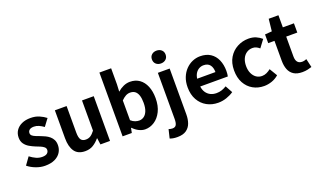

<svg xmlns="http://www.w3.org/2000/svg" viewBox="-95 -1420 3784 2257"><g transform="rotate(-20 1797.0 -291.5)"><path d="M239.1 13.8Q183.3 13.8 125.7 -8.1Q68.1 -30 26.1 -64.5L92.8 -157.4Q130.4 -128.6 166.9 -112.2Q203.4 -95.7 242.7 -95.7Q284.5 -95.7 304.4 -112.3Q324.2 -128.9 324.2 -155.2Q324.2 -176.1 307.3 -190.6Q290.5 -205 263.5 -216.5Q236.5 -228 207 -239Q171.7 -253.2 137.2 -273.3Q102.7 -293.4 80.1 -324.9Q57.4 -356.4 57.4 -403Q57.4 -453.3 83 -491.7Q108.7 -530.1 155.4 -551.8Q202.2 -573.5 265.5 -573.5Q326.6 -573.5 374.2 -552.7Q421.8 -531.8 456 -504.7L389.8 -416.1Q359.9 -437.7 330.3 -450.9Q300.6 -464.1 269.8 -464.1Q231.3 -464.1 213.2 -449Q195 -433.9 195 -409.7Q195 -389.6 210.2 -376.5Q225.4 -363.4 251.1 -353.4Q276.9 -343.4 306.3 -332.2Q334.4 -321.8 361.9 -308.5Q389.4 -295.2 412.1 -275.9Q434.7 -256.5 448.3 -229.5Q461.8 -202.4 461.8 -163.4Q461.8 -114.3 436.4 -73.8Q410.9 -33.2 361.6 -9.7Q312.3 13.8 239.1 13.8Z M741.4 13.8Q650.3 13.8 608.9 -45.8Q567.6 -105.3 567.6 -210.6V-559.8H714.4V-228.7Q714.4 -164.3 733.3 -138.2Q752.3 -112 793.6 -112Q827.7 -112 853.4 -128.6Q879.1 -145.2 907 -182.1V-559.8H1053.8V0H933.9L922.9 -80.6H919.3Q883.2 -37.8 841 -12Q798.8 13.8 741.4 13.8Z M1491.7 13.8Q1454.7 13.8 1415.7 -5Q1376.7 -23.8 1342.9 -59.2H1338.3L1326.3 0H1211.3V-797.9H1358V-596.7L1353.5 -507Q1387.4 -537.4 1427.6 -555.5Q1467.8 -573.5 1509 -573.5Q1577.9 -573.5 1627.3 -538.5Q1676.6 -503.4 1703.1 -439.5Q1729.6 -375.6 1729.6 -289.7Q1729.6 -193.7 1695.6 -125.4Q1661.5 -57.1 1607.3 -21.7Q1553.2 13.8 1491.7 13.8ZM1459.6 -107.4Q1493 -107.4 1520.1 -126.9Q1547.2 -146.4 1562.9 -186.2Q1578.5 -226.1 1578.5 -286.6Q1578.5 -340.3 1566.9 -377.5Q1555.2 -414.6 1531.1 -433.9Q1507.1 -453.2 1467.8 -453.2Q1439.5 -453.2 1413.1 -439Q1386.7 -424.9 1358 -395.7V-148.7Q1383.5 -125.3 1410.4 -116.3Q1437.2 -107.4 1459.6 -107.4Z M1815.6 228.7Q1783.2 228.7 1760.8 224.3Q1738.4 219.9 1721.9 213.4L1748.1 104.8Q1758.9 108.6 1770.9 111Q1782.9 113.5 1795 113.5Q1830 113.5 1843 89.2Q1856 65 1856 17.9V-559.8H2003.6V14.1Q2003.6 74.2 1986.1 122.7Q1968.7 171.2 1927.4 199.9Q1886.1 228.7 1815.6 228.7ZM1929.2 -650.6Q1892.1 -650.6 1868.1 -672.6Q1844.1 -694.5 1844.1 -731.4Q1844.1 -767.1 1868.1 -789Q1892.1 -810.8 1929.2 -810.8Q1966.8 -810.8 1991 -789Q2015.1 -767.1 2015.1 -731.4Q2015.1 -694.5 1991 -672.6Q1966.8 -650.6 1929.2 -650.6Z M2405.4 13.8Q2326.9 13.8 2263.7 -21.2Q2200.5 -56.1 2163.4 -121.9Q2126.2 -187.7 2126.2 -279.9Q2126.2 -348.1 2147.8 -402.2Q2169.4 -456.3 2206.6 -494.8Q2243.8 -533.2 2290.5 -553.4Q2337.3 -573.5 2386.7 -573.5Q2464.1 -573.5 2516 -539.3Q2567.9 -505.1 2594.4 -444.7Q2620.8 -384.4 2620.8 -306.4Q2620.8 -285.9 2618.9 -267.6Q2616.9 -249.4 2614.1 -238.4H2268.7Q2274.9 -192.8 2296.2 -162.1Q2317.4 -131.4 2350.1 -115.5Q2382.8 -99.6 2424.6 -99.6Q2458.6 -99.6 2489 -109.4Q2519.3 -119.3 2550.1 -138.2L2599.6 -47.9Q2558.7 -19.8 2508 -3Q2457.4 13.8 2405.4 13.8ZM2266.4 -336.9H2495.3Q2495.3 -393.2 2469.4 -426.7Q2443.6 -460.2 2389.1 -460.2Q2360 -460.2 2334.2 -446.4Q2308.4 -432.6 2290.4 -405.4Q2272.4 -378.2 2266.4 -336.9Z M2979.8 13.8Q2902.7 13.8 2841 -21.1Q2779.3 -55.9 2743.2 -121.7Q2707.2 -187.5 2707.2 -279.9Q2707.2 -372.8 2746.8 -438.4Q2786.4 -503.9 2851.8 -538.7Q2917.1 -573.5 2992.5 -573.5Q3045 -573.5 3085.1 -556.2Q3125.2 -538.8 3155.9 -511.4L3086.1 -417.6Q3065.6 -435.6 3044.9 -444.8Q3024.2 -454 3001.1 -454Q2958.4 -454 2925.9 -432.3Q2893.3 -410.7 2875.4 -371.7Q2857.5 -332.7 2857.5 -279.9Q2857.5 -227.4 2875.5 -188.2Q2893.5 -148.9 2924.7 -127.3Q2955.9 -105.8 2995.7 -105.8Q3026.4 -105.8 3054 -118.8Q3081.7 -131.9 3105 -150.9L3163.4 -53.9Q3123.4 -18.6 3074.8 -2.4Q3026.2 13.8 2979.8 13.8Z M3456.9 13.8Q3390.7 13.8 3350.1 -12.6Q3309.4 -39 3291.1 -86Q3272.8 -133 3272.8 -195.4V-444.1H3194.3V-553.2L3281.4 -559.8L3297.9 -711.4H3419.4V-559.8H3558.2V-444.1H3419.4V-195.8Q3419.4 -148 3439.1 -124.9Q3458.8 -101.9 3495.8 -101.9Q3510 -101.9 3525.1 -105.7Q3540.2 -109.6 3551.1 -114.2L3575.6 -7Q3553.3 0.2 3523.8 7Q3494.3 13.8 3456.9 13.8Z"/></g></svg>

Font: Shanggu Sans SC VF
Style: Regular
Weight: 250
Designer: GuiWonder
Version: Version 1.021